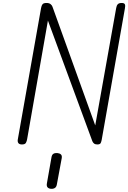

<svg xmlns="http://www.w3.org/2000/svg" viewBox="-20 -948 842 1260"><path d="M124 0Q108 0 101.2 -8.2Q94.5 -16.5 96.5 -31L249.5 -895Q252.5 -912 259.2 -920.2Q266 -928.5 285.5 -928.5Q302.5 -928.5 312 -920.8Q321.5 -913 324.5 -903.5L605 -125L742.5 -895.5Q745 -911.5 752.8 -920Q760.5 -928.5 778.5 -928.5Q795.5 -928.5 799.5 -919.5Q803.5 -910.5 799.5 -891.5L647.5 -31Q645.5 -20 641.2 -10Q637 0 618.5 0Q605 0 597.2 -6.2Q589.5 -12.5 586 -21.5L294.5 -813L158 -34.5Q156 -22 150.2 -11Q144.5 0 124 0ZM313.5 291Q299 289.5 291.8 281Q284.5 272.5 288 254L318 83.5Q321 66.5 331.2 60.8Q341.5 55 357 56.5Q372 58 380 65.8Q388 73.5 385 90.5L353 263Q350 280 339 286.2Q328 292.5 313.5 291Z"/></svg>

Font: Edu VIC WA NT Hand Pre
Style: Regular
Weight: 400
Designer: Tina and Corey Anderson, Eben Sorkin, Mirko Velimirovic
Foundry: Google for Education
Version: Version 1.000